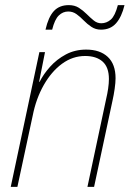

<svg xmlns="http://www.w3.org/2000/svg" viewBox="-20 -731 521 751"><path d="M22 0 134 -527H156L133 -411H135Q150 -441 176 -470Q202 -499 237.5 -518Q273 -537 317 -537Q371 -537 401.5 -508.5Q432 -480 432 -425Q432 -408 428.5 -383.5Q425 -359 420 -337L348 0H322L395 -343Q400 -364 403 -384.5Q406 -405 406 -422Q406 -468 381.5 -490Q357 -512 313 -512Q264 -512 222.5 -481.5Q181 -451 151 -398Q121 -345 108 -279L48 0ZM158 -615Q169 -664 190.5 -687.5Q212 -711 249 -711Q272 -711 288.5 -700.5Q305 -690 319 -676Q333 -662 346.5 -651Q360 -640 376 -640Q397 -640 413.5 -654.5Q430 -669 441 -711H467Q456 -665 434 -640Q412 -615 375 -615Q354 -615 337.5 -626Q321 -637 307.5 -651Q294 -665 279.5 -675.5Q265 -686 247 -686Q226 -686 210 -670.5Q194 -655 184 -615Z"/></svg>

Font: Noto Sans SemiCondensed Thin
Style: Italic
Weight: 100
Width: 4
Italic angle: -12°
Designer: Monotype Design Team
Foundry: Monotype Imaging Inc.
Version: Version 2.013; ttfautohint (v1.8.4.7-5d5b)